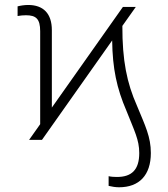

<svg xmlns="http://www.w3.org/2000/svg" viewBox="-20 -574 691 788"><path d="M152.3 0 440.3 -408C441.8 -292.6 459.2 -211.6 498.9 -119.3C531.6 -36.6 551.5 -0.4 551.5 54C551.5 123.2 520.2 152.3 459.9 152.3C449.2 152.3 436.1 151.6 425.8 149.1V188.9C438.6 192.1 454.9 194.6 468.8 194.6C551.1 194.6 599.1 145.2 599.1 54C599.1 -12.4 576.3 -57.2 542.3 -139.6C500.4 -234 481.9 -325.6 482.2 -467.7L537.3 -545.5H484.4L192.8 -132.5V-450.3C192.8 -518.8 157.7 -553.6 95.5 -553.6C81 -553.6 64.3 -551.1 52.2 -547.9V-508.2C62.9 -510.3 75.3 -511.4 86.3 -511.4C127.8 -511.4 144.9 -496.8 144.9 -445.7V-64.3L99.4 0Z"/></svg>

Font: Karasuma Gothic
Style: Thin
Weight: 200
Designer: Rasmus Andersson / Ryoko Ishizuka
Foundry: rsms
Version: Version 1.00